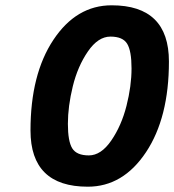

<svg xmlns="http://www.w3.org/2000/svg" viewBox="-20 -692 657 724"><path d="M401 -672Q617 -672 617 -460Q617 -248 530.5 -118Q444 12 311 12Q95 12 95 -200Q95 -412 181.5 -542Q268 -672 401 -672ZM476 -434Q476 -500 459.5 -527Q443 -554 396.5 -554Q350 -554 311.5 -498Q273 -442 254.5 -366.5Q236 -291 236 -225Q236 -159 252.5 -132.5Q269 -106 315 -106Q361 -106 399.5 -162Q438 -218 457 -293Q476 -368 476 -434Z"/></svg>

Font: Titillium Web
Style: Bold Italic
Weight: 700
Italic angle: -13°
Version: Version 1.001;PS 57.000;hotconv 1.0.70;makeotf.lib2.5.55311